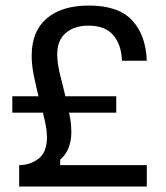

<svg xmlns="http://www.w3.org/2000/svg" viewBox="-20 -682 607 702"><path d="M50 0V-78.3Q90 -78.3 120.8 -101.7Q151.7 -125 151.7 -180.8Q151.7 -200 147.5 -222.5Q143.3 -245 136.7 -270H25V-330H120.8Q111.7 -366.7 103.8 -405Q95.8 -443.3 95.8 -478.3Q95.8 -567.5 150.8 -614.6Q205.8 -661.7 305 -661.7Q413.3 -661.7 463.3 -607.5Q513.3 -553.3 516.7 -460H425.8Q424.2 -517.5 394.6 -552.9Q365 -588.3 303.3 -588.3Q252.5 -588.3 220.8 -561.7Q189.2 -535 189.2 -483.3Q189.2 -452.5 198.8 -412.5Q208.3 -372.5 219.2 -330H405V-270H232.5Q236.7 -251.7 238.8 -233.8Q240.8 -215.8 240.8 -199.2Q240.8 -133.3 200 -98.3V-78.3H516.7V0Z"/></svg>

Font: Familjen Grotesk GF
Style: Regular
Weight: 400
Designer: Anders Wikstroem, Jonas Baeckman, Matilda Gysing, Kristian Moeller
Foundry: Familjen STHLM AB
Version: Version 2.000; Beta; Release 4; Build 6